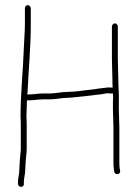

<svg xmlns="http://www.w3.org/2000/svg" viewBox="-20 -699 537 748"><path d="M416 -596V-471C416 -443 418 -415 418 -387C418 -378 418 -368 419 -358H407C402 -359 396 -358 390 -357L373 -355C360 -354 350 -351 336 -350C305 -347 275 -341 243 -341C219 -341 198 -335 176 -335H151C127 -335 111 -331 90 -331H86V-333C86 -334 86 -334 87 -334C91 -422 100 -516 100 -604V-667C100 -673 94 -679 88 -679C82 -679 77 -673 77 -667V-604C77 -575 74 -547 73 -515C70 -426 60 -334 60 -245C61 -231 61 -218 61 -205V-119C61 -110 60 -102 59 -95L57 -71C57 -58 55 -44 55 -32C55 -22 50 -3 50 9V18C51 24 55 29 62 29C68 29 74 24 73 17V8C73 -3 78 -22 78 -32C78 -43 80 -57 80 -70L82 -92C83 -100 84 -109 84 -119V-205C84 -218 84 -231 83 -245C83 -267 85 -287 85 -308H90C112 -308 128 -312 151 -312H176C199 -312 220 -318 244 -318C252 -318 260 -319 269 -320C305 -323 341 -328 376 -332L393 -335C398 -336 402 -336 406 -335H420C421 -324 421 -314 420 -305V-271C420 -247 422 -228 422 -203V-62C422 -47 424 -41 425 -30C428 -15 451 -19 448 -34C446 -42 445 -48 445 -62V-203C445 -227 443 -248 443 -271V-305C444 -330 441 -363 441 -388C441 -416 439 -442 439 -471V-596C439 -602 434 -608 428 -608C422 -608 416 -602 416 -596Z"/></svg>

Font: Electronic
Style: ExLt
Weight: 200
Version: Version 1.011